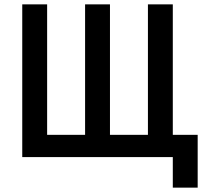

<svg xmlns="http://www.w3.org/2000/svg" viewBox="-20 -720 926 880"><path d="M82 0H772V140H886V-102H772V-700H658V-102H484V-700H370V-102H196V-700H82Z"/></svg>

Font: Finlandica Medium
Style: Regular
Weight: 500
Designer: Niklas Ekholm, Juho Hiilivirta, Jaakko Suomalainen
Foundry: Helsinki Type Studio
Version: Version 2.000;Glyphs 3.2 (3202)